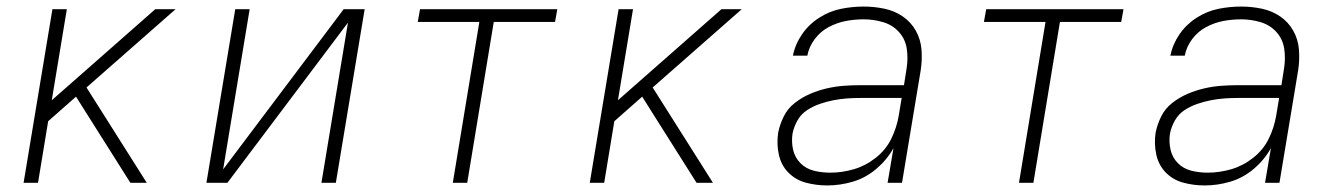

<svg xmlns="http://www.w3.org/2000/svg" viewBox="-20 -558 4072 586"><path d="M52 0H96L127 -188L212 -263L258 -190L378 0H428L244 -291L516 -530H454L138 -252L184 -530H140Z M610 0H674L1042 -489L961 0H1005L1093 -530H1029L661 -41L742 -530H698Z M1362 0H1406L1487 -491H1674L1681 -530H1262L1255 -491H1443Z M1780 0H1824L1855 -188L1940 -263L1986 -190L2106 0H2156L1972 -291L2244 -530H2182L1866 -252L1912 -530H1868Z M2505 8Q2544 8 2583 -3.5Q2622 -15 2654.5 -42.5Q2687 -70 2707 -106L2689 0H2733L2790 -343Q2795 -375 2792.5 -406.5Q2790 -438 2775 -464.5Q2760 -491 2735 -508Q2710 -525 2679 -531.5Q2648 -538 2616 -538Q2581 -538 2546.5 -531Q2512 -524 2480.5 -504Q2449 -484 2428 -453.5Q2407 -423 2400 -388H2444Q2449 -415 2466.5 -438.5Q2484 -462 2509.5 -475.5Q2535 -489 2562 -494Q2589 -499 2616 -499Q2646 -499 2675 -490.5Q2704 -482 2723.5 -460.5Q2743 -439 2747.5 -409.5Q2752 -380 2747 -349L2739 -298H2605Q2579 -298 2553.5 -296Q2528 -294 2502.5 -288Q2477 -282 2452.5 -271.5Q2428 -261 2406 -244Q2384 -227 2372 -202.5Q2360 -178 2355 -153Q2350 -119 2357 -86.5Q2364 -54 2386 -31.5Q2408 -9 2439.5 -0.5Q2471 8 2505 8ZM2514 -31Q2488 -31 2464 -37Q2440 -43 2423 -60Q2406 -77 2400.5 -101.5Q2395 -126 2399 -151Q2403 -171 2414 -190.5Q2425 -210 2443.5 -222Q2462 -234 2482.5 -241Q2503 -248 2523.5 -252Q2544 -256 2564 -257.5Q2584 -259 2605 -259H2732L2723 -205Q2717 -169 2700.5 -135Q2684 -101 2653 -76.5Q2622 -52 2586 -41.5Q2550 -31 2514 -31Z M3090 0H3134L3215 -491H3402L3409 -530H2990L2983 -491H3171Z M3657 8Q3696 8 3735 -3.5Q3774 -15 3806.5 -42.5Q3839 -70 3859 -106L3841 0H3885L3942 -343Q3947 -375 3944.5 -406.5Q3942 -438 3927 -464.5Q3912 -491 3887 -508Q3862 -525 3831 -531.5Q3800 -538 3768 -538Q3733 -538 3698.5 -531Q3664 -524 3632.5 -504Q3601 -484 3580 -453.5Q3559 -423 3552 -388H3596Q3601 -415 3618.5 -438.5Q3636 -462 3661.5 -475.5Q3687 -489 3714 -494Q3741 -499 3768 -499Q3798 -499 3827 -490.5Q3856 -482 3875.5 -460.5Q3895 -439 3899.5 -409.5Q3904 -380 3899 -349L3891 -298H3757Q3731 -298 3705.5 -296Q3680 -294 3654.5 -288Q3629 -282 3604.5 -271.5Q3580 -261 3558 -244Q3536 -227 3524 -202.5Q3512 -178 3507 -153Q3502 -119 3509 -86.5Q3516 -54 3538 -31.5Q3560 -9 3591.5 -0.5Q3623 8 3657 8ZM3666 -31Q3640 -31 3616 -37Q3592 -43 3575 -60Q3558 -77 3552.5 -101.5Q3547 -126 3551 -151Q3555 -171 3566 -190.5Q3577 -210 3595.5 -222Q3614 -234 3634.5 -241Q3655 -248 3675.5 -252Q3696 -256 3716 -257.5Q3736 -259 3757 -259H3884L3875 -205Q3869 -169 3852.5 -135Q3836 -101 3805 -76.5Q3774 -52 3738 -41.5Q3702 -31 3666 -31Z"/></svg>

Font: Iosevka Sparkle XLtObl
Style: Regular
Weight: 200
Italic angle: -9°
Designer: Belleve Invis
Foundry: Belleve Invis
Version: Version 4.5.0; ttfautohint (v1.8.3)